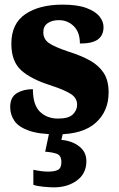

<svg xmlns="http://www.w3.org/2000/svg" viewBox="-20 -570 512 829"><path d="M228 10Q149 10 104.5 -6Q60 -22 42 -48.5Q24 -75 24 -108Q24 -150 52.5 -167.5Q81 -185 122 -185Q122 -117 152.5 -87.5Q183 -58 231 -58Q276 -58 294.5 -76Q313 -94 313 -118Q313 -147 285.5 -164.5Q258 -182 200 -201Q114 -228 71.5 -266.5Q29 -305 29 -381Q29 -468 89.5 -509Q150 -550 250 -550Q314 -550 353 -535.5Q392 -521 409.5 -499Q427 -477 427 -453Q427 -418 403 -400Q379 -382 325 -382Q325 -431 298.5 -457Q272 -483 234 -483Q205 -483 186 -470Q167 -457 167 -431Q167 -402 190 -385Q213 -368 279 -346Q330 -330 368 -309Q406 -288 427.5 -255.5Q449 -223 449 -171Q449 -90 393.5 -40Q338 10 228 10ZM212 239Q198 239 169.5 236.5Q141 234 124 228V163Q161 171 188 171Q215 171 230 163.5Q245 156 245 130Q245 101 225 94Q205 87 175 85L195 -9H255L245 34Q291 38 322 62Q353 86 353 126Q353 179 312.5 209Q272 239 212 239Z"/></svg>

Font: Noto Serif Armenian SemiCondensed Black
Style: Regular
Weight: 900
Width: 4
Designer: Monotype Design Team
Foundry: Monotype Imaging Inc.
Version: Version 2.008; ttfautohint (v1.8.4.7-5d5b)